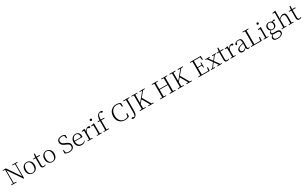

<svg xmlns="http://www.w3.org/2000/svg" viewBox="639 -4253 12668 7955"><g transform="rotate(-30 6973.0 -275.5)"><path d="M619 8H650V-685L747 -694V-723H497V-694L615 -685V-373L616 -105L201 -723H43V-694L142 -688V-39L47 -29V0H298V-29L178 -39V-343L177 -645Z M1068 14C1190 14 1309 -72 1309 -253C1309 -433 1189 -522 1068 -522C947 -522 828 -433 828 -253C828 -72 946 14 1068 14ZM1068 -16C961 -16 895 -101 895 -252C895 -403 961 -491 1068 -491C1174 -491 1241 -403 1241 -252C1241 -101 1174 -16 1068 -16Z M1590 14C1636 14 1672 -1 1699 -29L1685 -47C1658 -32 1638 -24 1607 -24C1562 -24 1538 -51 1538 -115V-472H1687V-508H1538L1543 -663H1500L1479 -510L1372 -502V-472H1477V-196C1477 -161 1476 -142 1476 -112C1476 -28 1511 14 1590 14Z M2007 14C2129 14 2248 -72 2248 -253C2248 -433 2128 -522 2007 -522C1886 -522 1767 -433 1767 -253C1767 -72 1885 14 2007 14ZM2007 -16C1900 -16 1834 -101 1834 -252C1834 -403 1900 -491 2007 -491C2113 -491 2180 -403 2180 -252C2180 -101 2113 -16 2007 -16Z M2818 15C2961 15 3062 -59 3062 -182C3062 -281 3017 -336 2865 -398L2821 -415C2741 -448 2691 -491 2691 -568C2691 -659 2761 -704 2856 -704C2900 -704 2933 -696 2968 -675L2987 -549H3026L3030 -685C2981 -719 2931 -739 2855 -739C2735 -739 2633 -677 2633 -554C2633 -457 2693 -395 2808 -348L2849 -331C2966 -284 3003 -244 3003 -170C3003 -69 2926 -19 2815 -19C2758 -19 2720 -28 2674 -55L2655 -186H2618L2613 -42C2658 -12 2735 15 2818 15Z M3412 14C3498 14 3562 -25 3606 -88L3591 -102C3548 -54 3495 -30 3425 -30C3312 -30 3231 -101 3230 -260H3596C3600 -275 3602 -296 3602 -320C3602 -435 3526 -522 3403 -522C3274 -522 3166 -416 3166 -252C3166 -73 3269 14 3412 14ZM3231 -290C3240 -413 3312 -491 3402 -491C3491 -491 3542 -425 3542 -341C3542 -306 3533 -290 3501 -290Z M3781 0H3942V-27L3847 -37L3845 -226V-321C3877 -404 3918 -454 3973 -477L3983 -468C4005 -447 4021 -436 4043 -436C4075 -436 4089 -454 4089 -486C4080 -507 4050 -522 4014 -522C3945 -522 3878 -464 3845 -377L3839 -511L3826 -519L3689 -485V-459L3781 -455C3783 -405 3784 -350 3784 -281V-226L3782 -37L3694 -27V0Z M4254 -655C4281 -655 4305 -675 4305 -704C4305 -733 4281 -754 4254 -754C4226 -754 4204 -733 4204 -704C4204 -675 4226 -655 4254 -655ZM4229 0H4376V-27L4295 -35L4293 -226V-377L4295 -511L4283 -519L4136 -485V-459L4229 -456C4231 -405 4233 -349 4233 -281V-226C4233 -172 4232 -91 4230 -36L4141 -27V0Z M4552 0H4724V-27L4619 -36L4617 -226V-472H4778V-508H4616C4615 -626 4628 -678 4658 -723C4675 -750 4700 -772 4728 -782L4748 -765C4776 -742 4795 -730 4818 -730C4843 -730 4860 -745 4861 -764C4852 -793 4813 -811 4768 -811C4723 -811 4678 -794 4640 -758C4586 -707 4561 -634 4555 -510L4456 -502V-472H4556V-226C4556 -163 4555 -99 4553 -36L4458 -27V0Z M5479 15C5557 15 5623 1 5692 -40L5695 -194H5654L5630 -53C5583 -28 5535 -18 5482 -18C5316 -18 5195 -144 5195 -361C5195 -576 5316 -704 5488 -704C5540 -704 5581 -694 5624 -669L5646 -529H5687L5683 -684C5618 -722 5557 -739 5479 -739C5273 -739 5122 -586 5122 -361C5122 -134 5266 15 5479 15Z M5806 -694 5926 -686C5930 -397 5930 -283 5930 -138C5930 -8 5910 62 5870 101L5860 91C5834 70 5818 63 5793 63C5767 63 5747 73 5742 97C5746 126 5777 137 5815 137C5861 137 5903 119 5937 76C5975 30 5993 -26 5993 -174V-388C5993 -489 5993 -589 5994 -686L6102 -694V-723H5806Z M6718 0H6859V-29L6768 -37L6538 -441L6741 -685L6832 -694V-723H6587V-694L6696 -684L6369 -287V-390C6369 -489 6369 -589 6370 -686L6480 -694V-723H6196V-694L6303 -686C6304 -588 6304 -489 6304 -390V-333C6304 -234 6304 -135 6303 -38L6196 -29V0H6479V-29L6370 -38L6369 -239L6496 -391L6697 -38L6599 -29V0Z M7626 -694 7733 -686C7735 -589 7735 -491 7735 -393H7347C7347 -491 7347 -590 7348 -686L7456 -694V-723H7172V-694L7279 -686C7280 -588 7280 -489 7280 -390V-333C7280 -234 7280 -135 7279 -38L7172 -29V0H7456V-29L7348 -38C7347 -134 7347 -234 7347 -361H7735C7735 -234 7735 -134 7733 -38L7626 -29V0H7909V-29L7802 -38C7801 -136 7801 -234 7801 -333V-390C7801 -489 7801 -589 7802 -686L7909 -694V-723H7626Z M8543 0H8684V-29L8593 -37L8363 -441L8566 -685L8657 -694V-723H8412V-694L8521 -684L8194 -287V-390C8194 -489 8194 -589 8195 -686L8305 -694V-723H8021V-694L8128 -686C8129 -588 8129 -489 8129 -390V-333C8129 -234 8129 -135 8128 -38L8021 -29V0H8304V-29L8195 -38L8194 -239L8321 -391L8522 -38L8424 -29V0Z M9487 -548H9526L9517 -723H8997V-694L9104 -686C9105 -588 9105 -489 9105 -390V-333C9105 -234 9105 -135 9104 -38L8997 -29V0H9534L9543 -176H9504L9481 -33H9173C9172 -131 9172 -231 9172 -350H9360L9372 -247H9403V-487H9372L9359 -383H9172C9172 -493 9172 -592 9173 -689H9464Z M9926 -479 10006 -471 9944 -386 9874 -289 9745 -472 9824 -479V-508H9605V-479L9677 -472L9834 -250L9670 -35L9598 -27V0H9792V-27L9713 -36L9778 -127L9851 -225L9983 -35L9899 -27V0H10127V-27L10054 -35L9891 -265L10048 -472L10116 -479V-508H9926Z M10369 14C10415 14 10451 -1 10478 -29L10464 -47C10437 -32 10417 -24 10386 -24C10341 -24 10317 -51 10317 -115V-472H10466V-508H10317L10322 -663H10279L10258 -510L10151 -502V-472H10256V-196C10256 -161 10255 -142 10255 -112C10255 -28 10290 14 10369 14Z M10625 0H10786V-27L10691 -37L10689 -226V-321C10721 -404 10762 -454 10817 -477L10827 -468C10849 -447 10865 -436 10887 -436C10919 -436 10933 -454 10933 -486C10924 -507 10894 -522 10858 -522C10789 -522 10722 -464 10689 -377L10683 -511L10670 -519L10533 -485V-459L10625 -455C10627 -405 10628 -350 10628 -281V-226L10626 -37L10538 -27V0Z M11382 13C11414 13 11442 -1 11462 -30L11447 -46C11431 -31 11419 -25 11402 -25C11372 -25 11356 -44 11356 -113V-354C11356 -473 11301 -522 11192 -522C11090 -522 11019 -476 10997 -397C11001 -377 11014 -366 11034 -366C11055 -366 11068 -375 11074 -402L11091 -472C11121 -486 11150 -492 11179 -492C11259 -492 11297 -463 11297 -350V-314C11251 -303 11201 -290 11154 -276C11030 -239 10984 -188 10984 -114C10984 -31 11043 14 11120 14C11191 14 11236 -19 11298 -85C11304 -23 11331 13 11382 13ZM11297 -117C11228 -51 11189 -30 11144 -30C11085 -30 11046 -62 11046 -125C11046 -175 11077 -217 11166 -249C11206 -264 11252 -277 11297 -289Z M11512 -694 11619 -686C11620 -589 11620 -489 11620 -390V-330C11620 -234 11620 -135 11619 -38L11512 -29V0H12028L12037 -187H11997L11971 -33H11688C11687 -132 11687 -230 11687 -313V-369C11687 -487 11687 -588 11688 -686L11797 -694V-723H11512Z M12232 -655C12259 -655 12283 -675 12283 -704C12283 -733 12259 -754 12232 -754C12204 -754 12182 -733 12182 -704C12182 -675 12204 -655 12232 -655ZM12207 0H12354V-27L12273 -35L12271 -226V-377L12273 -511L12261 -519L12114 -485V-459L12207 -456C12209 -405 12211 -349 12211 -281V-226C12211 -172 12210 -91 12208 -36L12119 -27V0Z M12655 -197C12579 -197 12529 -257 12529 -345C12529 -433 12580 -493 12657 -493C12732 -493 12784 -434 12784 -346C12784 -258 12732 -197 12655 -197ZM12656 -168C12766 -168 12842 -237 12842 -345C12842 -392 12829 -431 12804 -460L12921 -459V-507L12905 -518L12782 -482C12751 -508 12707 -522 12656 -522C12545 -522 12470 -453 12470 -345C12470 -276 12500 -223 12552 -193C12502 -152 12481 -121 12481 -82C12481 -41 12502 -13 12546 0C12480 33 12445 72 12445 128C12445 206 12505 260 12645 260C12824 260 12918 172 12918 83C12918 0 12862 -45 12753 -45H12606C12551 -45 12529 -70 12529 -105C12529 -134 12542 -155 12571 -184C12595 -174 12624 -168 12656 -168ZM12567 7C12583 10 12601 11 12619 11H12745C12834 11 12862 49 12862 97C12862 169 12789 226 12649 226C12553 226 12500 189 12500 117C12500 71 12520 42 12567 7Z M13406 0H13553V-27L13472 -36C13471 -90 13470 -171 13470 -226V-334C13470 -471 13420 -522 13335 -522C13269 -522 13198 -488 13130 -411V-637L13133 -791L13117 -800L12978 -773V-746L13070 -742V-226L13068 -36L12980 -27V0H13213V-27L13133 -36L13131 -226V-379C13204 -455 13265 -474 13311 -474C13372 -474 13409 -438 13409 -334V-226L13407 -36L13320 -27V0Z M13821 14C13867 14 13903 -1 13930 -29L13916 -47C13889 -32 13869 -24 13838 -24C13793 -24 13769 -51 13769 -115V-472H13918V-508H13769L13774 -663H13731L13710 -510L13603 -502V-472H13708V-196C13708 -161 13707 -142 13707 -112C13707 -28 13742 14 13821 14Z"/></g></svg>

Font: Noto Serif CJK HK ExtraLight
Style: Regular
Weight: 200
Designer: Ryoko NISHIZUKA 西塚涼子 (kana & ideographs); Frank Grießhammer (Latin, Greek & Cyrillic); Wenlong ZHANG 张文龙 (bopomofo); San
Foundry: Adobe
Version: Version 2.001;hotconv 1.1.0;makeotfexe 2.6.0